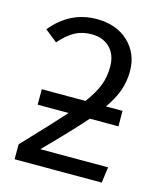

<svg xmlns="http://www.w3.org/2000/svg" viewBox="-104 -754 699 831"><g transform="rotate(15 245.5 -339.0)"><path d="M136.2 -70.8H439.9L430.2 0H40V-66.9Q165.5 -199.2 213.9 -253.9H75.2V-323.2H271Q307.1 -372.1 321.5 -410.4Q335.9 -448.7 335.9 -493.2Q335.9 -547.4 304.9 -578.1Q273.9 -608.9 223.1 -608.9Q180.7 -608.9 148.4 -591.3Q116.2 -573.7 82 -535.2L26.9 -579.1Q108.4 -678.2 227.1 -678.2Q316.4 -678.2 370.1 -627Q423.8 -575.7 423.8 -497.1Q423.8 -451.2 409.4 -410.2Q395 -369.1 362.8 -323.2H437V-253.9H309.1Q254.4 -190.9 136.2 -70.8Z"/></g></svg>

Font: Fira Sans Book
Style: Regular
Weight: 350
Designer: Carrois Corporate & Edenspiekermann AG
Foundry: Carrois Corporate GbR & Edenspiekermann AG
Version: Version 4.203;PS 004.203;hotconv 1.0.88;makeotf.lib2.5.64775